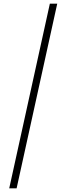

<svg xmlns="http://www.w3.org/2000/svg" viewBox="-20 -820 360 1040"><path d="M30 200 250 -800H290L70 200Z"/></svg>

Font: Big Shoulders Stencil Text Thin Thin
Style: Regular
Weight: 250
Version: Version 2.001